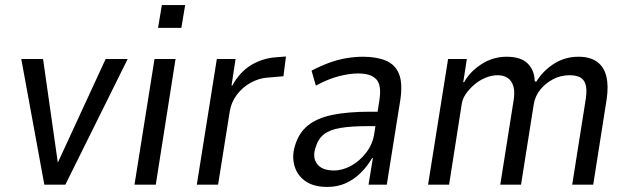

<svg xmlns="http://www.w3.org/2000/svg" viewBox="-20 -729 2482 758"><path d="M155 0 64 -496H150L209 -82H206L397 -496H484L238 0Z M604 -619 619 -709H711L696 -619ZM511 0 590 -496H673L595 0Z M757 0 836 -496H910L894 -391H897Q926 -444 970.5 -471.5Q1015 -499 1071 -503L1109 -506L1099 -428L1030 -422Q1000 -419 969 -402Q938 -385 915.5 -355.5Q893 -326 887 -289L841 0Z M1272 9Q1218 9 1185.5 -14Q1153 -37 1142.5 -74.5Q1132 -112 1144 -152Q1159 -204 1195.5 -233.5Q1232 -263 1292.5 -275.5Q1353 -288 1443 -288H1485L1477 -231H1430Q1367 -231 1324.5 -224Q1282 -217 1258.5 -198.5Q1235 -180 1225 -144Q1213 -106 1232.5 -81Q1252 -56 1298 -56Q1333 -56 1367 -75Q1401 -94 1426.5 -127.5Q1452 -161 1458 -204L1478 -335Q1487 -393 1465.5 -416Q1444 -439 1394 -439Q1361 -439 1319 -428.5Q1277 -418 1227 -391L1210 -450Q1246 -469 1280.5 -481.5Q1315 -494 1348.5 -499.5Q1382 -505 1413 -505Q1466 -505 1502.5 -490Q1539 -475 1554.5 -439Q1570 -403 1561 -338L1507 0H1435L1452 -105H1449Q1430 -72 1403.5 -46Q1377 -20 1344.5 -5.5Q1312 9 1272 9Z M1670 0 1749 -496H1823L1809 -405L1812 -404Q1835 -446 1880.5 -475.5Q1926 -505 1980 -505Q2036 -505 2063 -478.5Q2090 -452 2091 -409L2097 -406Q2123 -449 2166.5 -477Q2210 -505 2264 -505Q2309 -505 2336.5 -485.5Q2364 -466 2373.5 -428.5Q2383 -391 2375 -337L2322 0H2239L2290 -322Q2298 -365 2293.5 -388.5Q2289 -412 2273 -422Q2257 -432 2229 -432Q2193 -432 2163 -416Q2133 -400 2112.5 -374.5Q2092 -349 2087 -316L2037 0H1955L2006 -322Q2014 -364 2007 -387.5Q2000 -411 1984 -421.5Q1968 -432 1945 -432Q1920 -432 1895.5 -421.5Q1871 -411 1851.5 -394Q1832 -377 1819 -358Q1806 -339 1803 -319L1753 0Z"/></svg>

Font: Nunito Sans 7pt Condensed
Style: Italic
Weight: 400
Width: 3
Italic angle: -9°
Designer: Vernon Adams
Foundry: Vernon Adams
Version: Version 3.101;gftools[0.9.27]